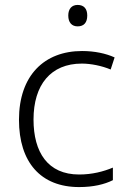

<svg xmlns="http://www.w3.org/2000/svg" viewBox="-20 -749 516 779"><path d="M295 -729C271 -729 257 -713 257 -686C257 -658 271 -642 295 -642C321 -642 334 -658 334 -686C334 -713 321 -729 295 -729ZM301 10C359 10 404 -1 438 -18V-69C400 -53 354 -41 301 -41C174 -41 116 -131 116 -264C116 -405 186 -491 312 -491C349 -491 393 -482 429 -467L445 -516C410 -532 364 -542 313 -542C160 -542 57 -443 57 -263C57 -91 145 10 301 10Z"/></svg>

Font: Noto Sans Meetei Mayek Light
Style: Regular
Weight: 300
Designer: Monotype Design Team and Neelakash Kshetrimayum
Foundry: Monotype Imaging Inc.
Version: Version 2.002